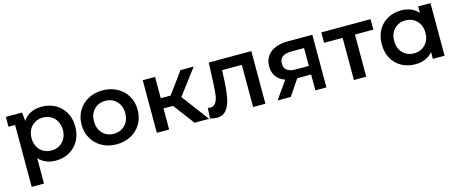

<svg xmlns="http://www.w3.org/2000/svg" viewBox="-46 -1114 4432 1882"><g transform="rotate(-15 2170.5 -173.0)"><path d="M665 -267Q665 -186 630 -123.5Q595 -61 533.5 -27Q472 7 395 7Q343 7 299 -11Q255 -29 224 -64V194H99V-434H32V-534H197L205 -446Q235 -493 284 -516.5Q333 -540 395 -540Q472 -540 533.5 -506Q595 -472 630 -410Q665 -348 665 -267ZM539 -267Q539 -317 518 -355Q497 -393 461 -413.5Q425 -434 380 -434Q335 -434 299 -413.5Q263 -393 242 -355Q221 -317 221 -267Q221 -217 242 -179Q263 -141 299 -120.5Q335 -100 380 -100Q425 -100 461 -120.5Q497 -141 518 -179Q539 -217 539 -267Z M729 -267Q729 -346 765.5 -408Q802 -470 867 -505Q932 -540 1013 -540Q1095 -540 1160 -505Q1225 -470 1261.5 -408Q1298 -346 1298 -267Q1298 -188 1261.5 -125.5Q1225 -63 1160 -28Q1095 7 1013 7Q932 7 867 -28Q802 -63 765.5 -125.5Q729 -188 729 -267ZM1172 -267Q1172 -342 1127 -388Q1082 -434 1013 -434Q944 -434 899.5 -388Q855 -342 855 -267Q855 -192 899.5 -146Q944 -100 1013 -100Q1082 -100 1127 -146Q1172 -192 1172 -267Z M1643 -214H1546V0H1421V-534H1546V-318H1646L1804 -534H1938L1744 -277L1951 0H1804Z M2523 -534V0H2398V-428H2198L2193 -322Q2188 -216 2173.5 -144.5Q2159 -73 2124.5 -31.5Q2090 10 2030 10Q2002 10 1961 -1L1967 -106Q1981 -103 1991 -103Q2029 -103 2048 -133.5Q2067 -164 2072.5 -206.5Q2078 -249 2082 -328L2091 -534Z M3142 -534V0H3030V-161H2889L2780 0H2646L2772 -178Q2714 -198 2683.5 -239.5Q2653 -281 2653 -342Q2653 -434 2718 -484Q2783 -534 2897 -534ZM2780 -338Q2780 -248 2897 -248H3030V-429H2901Q2780 -429 2780 -338Z M3733 -428H3546V0H3421V-428H3233V-534H3733Z M4341 -534V0H4222V-69Q4191 -31 4145.5 -12Q4100 7 4045 7Q3967 7 3905.5 -27Q3844 -61 3809.5 -123Q3775 -185 3775 -267Q3775 -349 3809.5 -410.5Q3844 -472 3905.5 -506Q3967 -540 4045 -540Q4097 -540 4140.5 -522Q4184 -504 4216 -469V-534ZM4218 -267Q4218 -342 4173 -388Q4128 -434 4059 -434Q3990 -434 3945.5 -388Q3901 -342 3901 -267Q3901 -192 3945.5 -146Q3990 -100 4059 -100Q4128 -100 4173 -146Q4218 -192 4218 -267Z"/></g></svg>

Font: mBank SemiBold
Style: Regular
Weight: 600
Designer: Julieta Ulanovsky
Foundry: Julieta Ulanovsky
Version: Version 7.200